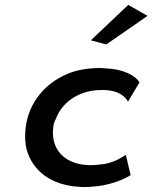

<svg xmlns="http://www.w3.org/2000/svg" viewBox="-20 -763 624 786"><path d="M352 -598 415 -581 584 -698 505 -743ZM504 -347 551 -426C537 -450 492 -480 412 -483H411C396 -485 381 -485 365 -484C327 -482 291 -475 257 -461C166 -423 98 -345 85 -241C81 -207 82 -177 90 -148C114 -65 188 -4 307 2C321 3 332 3 346 2C432 -2 488 -30 515 -46L495 -129C426 -83 385 -92 385 -89C262 -74 185 -139 198 -242C199 -254 203 -266 209 -277C235 -348 314 -405 426 -393C465 -388 492 -370 504 -347Z"/></svg>

Font: Bluebird
Style: LiExtObl
Weight: 300
Designer: Jasper
Foundry: Cannot Into Space Fonts
Version: Version 0.98